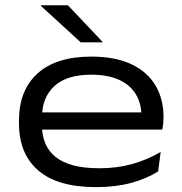

<svg xmlns="http://www.w3.org/2000/svg" viewBox="-20 -714 708 748"><path d="M354 15Q204.5 15 129.2 -49.8Q54 -114.5 54 -233.5V-245.5Q54 -362.5 126.5 -428Q199 -493.5 335.5 -493.5Q428.5 -493.5 491 -464.2Q553.5 -435 585.2 -382Q617 -329 617 -258.5V-255.5Q617 -244 615.8 -231.5Q614.5 -219 612 -209H528.5Q530 -220.5 530.5 -234.5Q531 -248.5 531 -261.5Q531 -311 509 -347.2Q487 -383.5 443.5 -403.2Q400 -423 335.5 -423Q240 -423 191.8 -378.5Q143.5 -334 143.5 -257V-249.5V-240V-224Q143.5 -187.5 155.8 -157Q168 -126.5 194.5 -104.2Q221 -82 263.8 -70.2Q306.5 -58.5 367.5 -58.5Q435.5 -58.5 494.2 -74.8Q553 -91 606 -122L596 -46Q549.5 -17 489.5 -1Q429.5 15 354 15ZM95 -209V-276H594.5V-209ZM244.5 -693.5 379 -551.5V-549H294.5L139.5 -691V-693.5Z"/></svg>

Font: Anek Latin Expanded
Style: Regular
Weight: 400
Width: 7
Designer: Yesha Goshar
Foundry: Ek Type
Version: Version 1.003